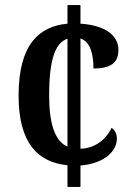

<svg xmlns="http://www.w3.org/2000/svg" viewBox="-20 -734 524 754"><path d="M245 -85V0H296V-84C393 -92 439 -143 439 -189C439 -207 432 -223 418 -232C399 -189 354 -151 296 -150V-583C335 -570 347 -521 347 -465C428 -465 445 -498 445 -539C445 -595 392 -635 296 -641V-714H245V-641C133 -631 53 -558 53 -359C53 -172 128 -97 245 -85ZM245 -582V-158C195 -180 173 -249 173 -360C173 -508 200 -567 245 -582Z"/></svg>

Font: Noto Serif Sinhala Condensed SemiBold
Style: Regular
Weight: 600
Width: 3
Designer: Jelle Bosma - Monotype Design Team
Foundry: Monotype Imaging Inc.
Version: Version 2.007